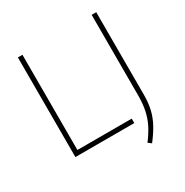

<svg xmlns="http://www.w3.org/2000/svg" viewBox="-202 -903 1189 1235"><g transform="rotate(-30 392.5 -285.0)"><path d="M101.5 0V-740H135.5V-33H539V0ZM573 170 549 152Q583.5 107 605.8 63.5Q628 20 638.8 -29.5Q649.5 -79 649.5 -143V-740H683.5V-126Q683.5 -66 671.8 -17.2Q660 31.5 635.5 76.2Q611 121 573 170Z"/></g></svg>

Font: Encode Sans Semi Expanded Thin
Style: Regular
Weight: 100
Width: 6
Designer: Multiple Designers
Foundry: Impallari Type
Version: Version 3.000; ttfautohint (v1.8.3) -l 8 -r 50 -G 200 -x 14 